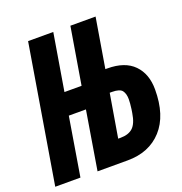

<svg xmlns="http://www.w3.org/2000/svg" viewBox="-140 -808 867 917"><g transform="rotate(-20 293.0 -349.0)"><path d="M102 -698H230L182 -410H269L317 -698H445L403 -446H413Q502 -446 547.5 -399.5Q593 -353 593 -274Q593 -142 528.5 -71Q464 0 354 0H201L250 -297H163L114 0H-14ZM359 -113Q400 -113 422 -133.5Q444 -154 452 -205L455 -224Q457 -241 458 -251Q459 -261 459 -273Q459 -301 447 -317Q435 -333 395 -333H384L347 -113Z"/></g></svg>

Font: IBM Plex Mono
Style: Bold Italic
Weight: 700
Italic angle: -9°
Monospace: yes
Designer: Mike Abbink, Paul van der Laan, Pieter van Rosmalen
Foundry: Bold Monday
Version: Version 2.3